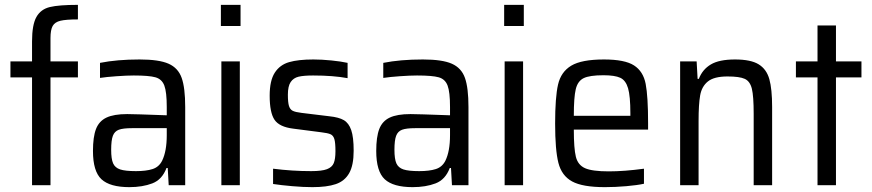

<svg xmlns="http://www.w3.org/2000/svg" viewBox="-20 -763 3593 791"><path d="M112 -444H23V-510H112V-592Q112 -661 130 -693Q148 -725 185.5 -734Q223 -743 301 -743V-683Q252 -683 229 -677.5Q206 -672 197 -656Q188 -640 188 -606V-510H301V-444H188V0H112Z M363 -141Q363 -199 375.5 -231.5Q388 -264 418.5 -278.5Q449 -293 504 -293Q532 -293 667 -288V-322Q667 -384 657 -410.5Q647 -437 620.5 -444.5Q594 -452 531 -452Q503 -452 460.5 -449Q418 -446 392 -442V-504Q462 -518 555 -518Q635 -518 674.5 -500.5Q714 -483 728.5 -442Q743 -401 743 -322V0H675L671 -71H666Q648 -23 607.5 -7.5Q567 8 513 8Q433 8 398 -24.5Q363 -57 363 -141ZM648 -101Q667 -140 667 -206V-235H524Q487 -235 469.5 -228.5Q452 -222 445 -203.5Q438 -185 438 -146Q438 -108 446 -90Q454 -72 475 -65Q496 -58 540 -58Q582 -58 608.5 -66.5Q635 -75 648 -101Z M890 -656V-743H971V-656ZM892 0V-510H968V0Z M1105 -5V-68Q1184 -58 1262 -58Q1306 -58 1327 -66Q1348 -74 1355 -91Q1362 -108 1362 -140Q1362 -175 1357.5 -190Q1353 -205 1341.5 -210Q1330 -215 1304 -218L1188 -233Q1131 -240 1111 -269.5Q1091 -299 1091 -369Q1091 -431 1112 -463.5Q1133 -496 1171 -507Q1209 -518 1271 -518Q1305 -518 1345 -514Q1385 -510 1412 -504V-441Q1353 -452 1270 -452Q1231 -452 1210 -447Q1189 -442 1177.5 -425Q1166 -408 1166 -373Q1166 -341 1170.5 -326.5Q1175 -312 1186 -306.5Q1197 -301 1222 -298L1337 -284Q1376 -280 1396.5 -268Q1417 -256 1427 -227Q1437 -198 1437 -142Q1437 -82 1418.5 -49.5Q1400 -17 1363.5 -4.5Q1327 8 1267 8Q1230 8 1184 4Q1138 0 1105 -5Z M1530 -141Q1530 -199 1542.5 -231.5Q1555 -264 1585.5 -278.5Q1616 -293 1671 -293Q1699 -293 1834 -288V-322Q1834 -384 1824 -410.5Q1814 -437 1787.5 -444.5Q1761 -452 1698 -452Q1670 -452 1627.5 -449Q1585 -446 1559 -442V-504Q1629 -518 1722 -518Q1802 -518 1841.5 -500.5Q1881 -483 1895.5 -442Q1910 -401 1910 -322V0H1842L1838 -71H1833Q1815 -23 1774.5 -7.5Q1734 8 1680 8Q1600 8 1565 -24.5Q1530 -57 1530 -141ZM1815 -101Q1834 -140 1834 -206V-235H1691Q1654 -235 1636.5 -228.5Q1619 -222 1612 -203.5Q1605 -185 1605 -146Q1605 -108 1613 -90Q1621 -72 1642 -65Q1663 -58 1707 -58Q1749 -58 1775.5 -66.5Q1802 -75 1815 -101Z M2057 -656V-743H2138V-656ZM2059 0V-510H2135V0Z M2650 -229H2344Q2344 -151 2352.5 -117Q2361 -83 2390.5 -70Q2420 -57 2488 -57Q2552 -57 2633 -68V-6Q2606 0 2560.5 4Q2515 8 2472 8Q2380 8 2337 -15.5Q2294 -39 2280.5 -92Q2267 -145 2267 -254Q2267 -362 2279 -414.5Q2291 -467 2333.5 -492.5Q2376 -518 2468 -518Q2554 -518 2592 -493.5Q2630 -469 2640 -417.5Q2650 -366 2650 -255ZM2344 -286H2577V-296Q2577 -367 2567.5 -399.5Q2558 -432 2535.5 -442.5Q2513 -453 2466 -453Q2409 -453 2384.5 -441Q2360 -429 2352 -395.5Q2344 -362 2344 -286Z M3085 -294Q3085 -367 3077.5 -397.5Q3070 -428 3048.5 -438Q3027 -448 2977 -448Q2922 -448 2896.5 -427.5Q2871 -407 2864.5 -370Q2858 -333 2858 -265V0H2782V-510H2850L2854 -438H2859Q2874 -477 2908.5 -497.5Q2943 -518 3008 -518Q3073 -518 3105.5 -498Q3138 -478 3149.5 -437Q3161 -396 3161 -322V0H3085Z M3348 0V-444H3259V-510H3348V-658H3424V-510H3529V-444H3424V0Z"/></svg>

Font: Assailand
Style: Regular
Weight: 400
Designer: Hector Gatti with collaboration of the Omnibus-Type team
Foundry: Omnibus-Type
Version: Version 0.072;October 19, 2019;FontCreator 12.0.0.2547 64-bi